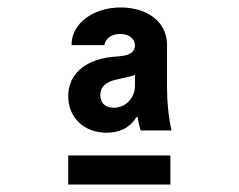

<svg xmlns="http://www.w3.org/2000/svg" viewBox="-20 -724 640 515"><path d="M163 -229H437V-307H163ZM342 -602C342 -587 331 -577 308 -574L277 -571C205 -562 163 -523 163 -466C163 -409 205 -368 266 -368C303 -368 330 -383 346 -410H349C351 -398 354 -385 357 -374H440C432 -410 428 -450 428 -490V-605C428 -663 377 -704 304 -704C229 -704 171 -660 172 -603H260C262 -620 279 -633 303 -633C326 -633 342 -620 342 -602ZM285 -435C262 -435 249 -448 249 -469C249 -491 264 -505 294 -511L317 -516C326 -518 334 -520 342 -523V-494C342 -461 317 -435 285 -435Z"/></svg>

Font: CommitMono
Style: 700Regular
Weight: 700
Monospace: yes
Designer: Eigil Nikolajsen
Foundry: Eigil Nikolajsen
Version: Version 1.143